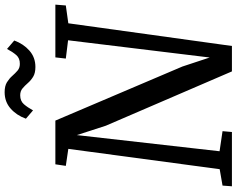

<svg xmlns="http://www.w3.org/2000/svg" viewBox="-114 -882 996 808"><g transform="rotate(-90 384.0 -478.0)"><path d="M4 0 7 -39.5 76 -51.5 161.5 -688.5 90 -699 96.5 -743H280.5L508 -208.5L546 -93.5L618.5 -689.5L541.5 -699L546.5 -743H768.5L765 -699L690 -688.5L594.5 0H487.5L259 -530.5L219.5 -652.5L151.5 -52L236 -39.5L232.5 0ZM506 -827Q480.5 -827 465 -836.5Q449.5 -846 438.5 -858.8Q427.5 -871.5 416 -881.2Q404.5 -891 387 -891Q363 -891 349.5 -875.5Q336 -860 323.5 -837L288.5 -867Q302.5 -906 331 -931.2Q359.5 -956.5 400 -956.5Q426 -956.5 441.8 -946.8Q457.5 -937 468.5 -924.5Q479.5 -912 490.8 -902.2Q502 -892.5 519 -892.5Q543 -892 556.5 -907.8Q570 -923.5 582 -946.5L617.5 -916Q603.5 -877.5 575 -852.2Q546.5 -827 506 -827Z"/></g></svg>

Font: Merriweather Light 18pt
Style: Italic
Weight: 400
Italic angle: -7.8°
Version: Version 2.101